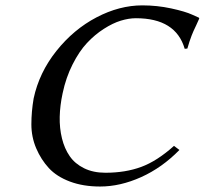

<svg xmlns="http://www.w3.org/2000/svg" viewBox="-20 -678 755 708"><path d="M504.9 -658.2Q559.1 -658.2 611.1 -647Q663.1 -635.7 688.5 -624L713.4 -612.8L714.8 -609.9Q710.9 -600.6 703.6 -585Q696.3 -569.3 693.6 -563.7Q690.9 -558.1 686.5 -546.6Q682.1 -535.2 678.7 -524.7Q675.3 -514.2 670.9 -499L661.1 -498Q628.4 -610.8 481 -610.8Q455.1 -610.8 425.5 -601.8Q396 -592.8 362.8 -571.5Q329.6 -550.3 300.8 -519.5Q272 -488.8 247.6 -440.4Q223.1 -392.1 210.9 -334Q201.2 -289.1 200.2 -247.3Q199.2 -205.6 208.5 -167.7Q217.8 -129.9 237.1 -102.1Q256.3 -74.2 290 -57.6Q323.7 -41 368.7 -41Q442.4 -41 500.7 -62.5Q559.1 -84 621.6 -140.1L641.6 -125Q577.6 -59.6 500.5 -24.9Q423.3 9.8 349.1 9.8Q286.6 9.8 237.8 -8.5Q189 -26.9 160.2 -58.1Q131.3 -89.4 113.5 -131.1Q95.7 -172.9 95.7 -219.5Q95.7 -266.1 104 -314.9Q124.5 -410.6 188 -490.2Q251.5 -569.8 335.9 -614Q420.4 -658.2 504.9 -658.2Z"/></svg>

Font: Linux Biolinum
Style: Italic
Weight: 400
Italic angle: -12°
Designer: Philipp H. Poll
Foundry: Philipp H. Poll
Version: Version 1.1.3 ; ttfautohint (v0.9)